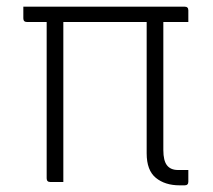

<svg xmlns="http://www.w3.org/2000/svg" viewBox="-20 -546 640 576"><path d="M50 -526H534Q545 -526 545 -515V-480H470V-96Q470 -64 481 -50Q492 -36 514 -36H545V-1Q545 10 534 10H519Q475 10 447.5 -12.5Q420 -35 420 -86V-480H170V0H131Q120 0 120 -11V-480H61Q50 -480 50 -491Z"/></svg>

Font: Recursive Mn Lnr St Lt
Style: Regular
Weight: 300
Monospace: yes
Version: Version 1.079;hotconv 1.0.112;makeotfexe 2.5.65598; ttfautoh